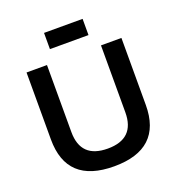

<svg xmlns="http://www.w3.org/2000/svg" viewBox="-155 -1011 1057 1142"><g transform="rotate(-20 373.5 -439.5)"><path d="M73.2 -274.4V-698.2H202.6V-274.4Q202.6 -107.4 373.5 -107.4Q544.4 -107.4 544.4 -274.4V-698.2H673.8V-274.4Q673.8 4.9 373.5 4.9Q73.2 4.9 73.2 -274.4ZM495.6 -883.8V-781.2H251.5V-883.8Z"/></g></svg>

Font: Voltera
Style: Bold
Weight: 700
Designer: Bernd Montag
Version: Version 1.301